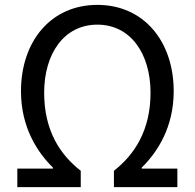

<svg xmlns="http://www.w3.org/2000/svg" viewBox="-20 -767 798 787"><path d="M51 0H311V-67C226 -133 161 -232 161 -387C161 -546 242 -666 379 -666C516 -666 597 -546 597 -387C597 -232 531 -133 447 -67V0H707V-76H561V-80C624 -142 692 -244 692 -393C692 -598 569 -747 379 -747C189 -747 66 -598 66 -393C66 -244 134 -142 197 -80V-76H51Z"/></svg>

Font: Source Han Sans TC
Style: Regular
Weight: 400
Designer: Ryoko NISHIZUKA 西塚涼子 (kana, bopomofo & ideographs); Paul D. Hunt (Latin, Greek & Cyrillic); Sandoll Communications 산돌커뮤니
Foundry: Adobe
Version: Version 2.002;hotconv 1.0.116;makeotfexe 2.5.65601